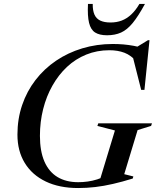

<svg xmlns="http://www.w3.org/2000/svg" viewBox="-20 -938 788 969"><path d="M375 -18.5Q398 -18.5 422.2 -21.8Q446.5 -25 471 -32.8Q495.5 -40.5 519 -53.5L479.5 -14.5L560 -279.5L471.5 -302.5L476 -315.5H747L742.5 -302.5L674.5 -281.5L607 -59L653 -47.5L650 -37Q597 -20.5 550.2 -9.8Q503.5 1 460.5 6Q417.5 11 374.5 11Q279.5 11 210.8 -22Q142 -55 105 -115.5Q68 -176 68 -258.5Q68 -338 91.8 -407.8Q115.5 -477.5 159.2 -534.2Q203 -591 262.8 -631.5Q322.5 -672 395.2 -694Q468 -716 549 -716Q576.5 -716 602.8 -713.8Q629 -711.5 654.5 -706.8Q680 -702 706 -694.5L652 -689.5L726.5 -735H734.5L709 -484.5H692.5L646.5 -666L672 -624.5Q641.5 -659 608 -671.8Q574.5 -684.5 532 -684.5Q469.5 -684.5 415.2 -662.5Q361 -640.5 318.2 -600.5Q275.5 -560.5 244.8 -506.2Q214 -452 197.8 -387.5Q181.5 -323 181.5 -252.5Q181.5 -175 204.2 -122.8Q227 -70.5 270.2 -44.5Q313.5 -18.5 375 -18.5ZM538 -824.5Q568.5 -824.5 594.2 -834.2Q620 -844 642.2 -864.8Q664.5 -885.5 683.5 -918H711.5Q678 -856.5 649.8 -822Q621.5 -787.5 591 -773.8Q560.5 -760 520.5 -760Q482 -760 460 -774Q438 -788 429.5 -822.5Q421 -857 424 -918H448Q447.5 -885.5 456.5 -864.8Q465.5 -844 485.8 -834.2Q506 -824.5 538 -824.5Z"/></svg>

Font: Newsreader 60pt Medium
Style: Italic
Weight: 500
Italic angle: -17°
Designer: Hugues Gentile
Foundry: Production Type
Version: Version 1.003